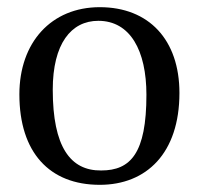

<svg xmlns="http://www.w3.org/2000/svg" viewBox="-20 -505 554 535"><path d="M258 -485C123 -485 34 -387 34 -242C34 -80 118 10 258 10C388 10 480 -78 480 -246C480 -394 395 -485 258 -485ZM254 -447C343 -447 388 -364 388 -241C388 -78 344 -30 262 -30C176 -29 127 -96 127 -255C127 -383 178 -447 254 -447Z"/></svg>

Font: mjx-stx-n
Style: Regular
Weight: 500
Version: 1.0.0